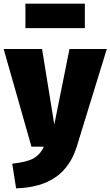

<svg xmlns="http://www.w3.org/2000/svg" viewBox="-35 -802 604 1050"><path d="M385 -1Q351 110 269 167Q187 224 53 228L32 93Q109 85 146.5 65Q184 45 205 0H137L-15 -534H195L262 -121L345 -534H549ZM429 -648H104V-782H429Z"/></svg>

Font: Fira Sans Black
Style: Regular
Weight: 900
Designer: Carrois Corporate & Edenspiekermann AG
Foundry: Carrois Corporate GbR & Edenspiekermann AG
Version: Version 4.203